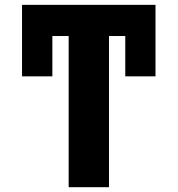

<svg xmlns="http://www.w3.org/2000/svg" viewBox="-20 -780 741 800"><path d="M434.1 -629.9H502V-461.9H627.9V-759.8H71.8V-461.9H198.2V-629.9H266.1V0H434.1Z"/></svg>

Font: Noto Reveo Sans
Style: Regular
Weight: 800
Designer: Monotype Design Team
Foundry: Monotype Imaging Inc.
Version: Version 2.007